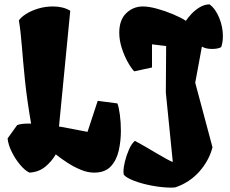

<svg xmlns="http://www.w3.org/2000/svg" viewBox="-20 -776 1047 874"><path d="M113.8 9.8Q93.3 0 71 -26.6Q48.8 -53.2 33 -85.7Q17.1 -118.2 14.6 -146L58.1 -206.5Q67.9 -210.4 80.6 -211.9Q93.3 -213.4 105.5 -213.4H121.6Q102.1 -326.2 93.3 -413.8Q84.5 -501.5 79.3 -567.9Q74.2 -634.3 65.9 -683.1Q75.2 -697.3 97.9 -711.9Q120.6 -726.6 152.8 -736.6Q185.1 -746.6 221.2 -746.6Q267.6 -746.6 299.8 -727.1L248.5 -199.7L254.9 -199.2L378.4 -175.8L424.8 -316.9L514.6 -305.2Q521 -288.6 525.6 -253.9Q530.3 -219.2 530.3 -180.2Q530.3 -134.3 520.5 -90.6Q510.7 -46.9 484.4 -18.6Q458 9.8 408.7 9.8Q378.9 9.8 347.7 -3.2Q316.4 -16.1 287.1 -35.2Q257.8 -54.2 233.9 -73.2Q214.8 -40.5 185.5 -16.6Q156.2 7.3 113.8 9.8ZM756.8 78.1Q716.3 77.6 671.1 69.1Q626 60.5 590.8 47.1Q555.7 33.7 543.5 19.5Q542 9.8 542 1.5Q542 -12.7 548.6 -40.3Q555.2 -67.9 567.1 -95.2Q579.1 -122.6 594.2 -134.8Q614.7 -124 640.6 -108.9Q666.5 -93.8 692.1 -78.6Q717.8 -63.5 737.8 -52.5Q757.8 -41.5 766.6 -38.6L734.9 -354.5L736.3 -566.4L671.9 -574.2V-468.8L590.8 -451.2Q576.7 -466.3 560.8 -495.1Q544.9 -523.9 533.9 -558.8Q522.9 -593.8 522.9 -627Q522.9 -685.5 554.7 -716.1Q586.4 -746.6 630.4 -746.6Q657.7 -746.6 695.1 -736.3Q732.4 -726.1 768.3 -710.9Q804.2 -695.8 826.2 -681.2Q835.4 -695.3 851.3 -712.4Q867.2 -729.5 888.2 -742.4Q909.2 -755.4 933.6 -756.3Q960.9 -736.3 977.8 -695.1Q994.6 -653.8 994.6 -611.8Q994.6 -583 986.8 -561.5Q972.7 -553.2 944.8 -553.2Q932.1 -553.2 920.2 -555.7Q908.2 -558.1 901.4 -563H898.9L868.7 -399.4L947.3 -105.5Q931.6 -44.9 887.5 4.9Q843.3 54.7 778.8 76.7Q769.5 78.1 756.8 78.1Z"/></svg>

Font: Fruktur
Style: Regular
Weight: 400
Designer: Viktoriya Grabowska, Eben Sorkin
Foundry: Viktoriya Grabowska
Version: Version 1.008; ttfautohint (v1.8.4.7-5d5b)